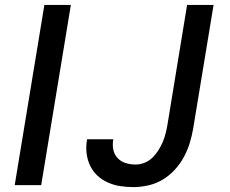

<svg xmlns="http://www.w3.org/2000/svg" viewBox="-20 -755 940 783"><path d="M40 0 161 -735H269L148 0ZM524 8Q497 8 470.5 4Q444 0 419.5 -11Q395 -22 376.5 -39.5Q358 -57 347 -80.5Q336 -104 333 -131Q330 -158 335 -186V-187H442V-186Q438 -165 442 -145Q446 -125 459.5 -110.5Q473 -96 492.5 -90Q512 -84 533 -84Q551 -84 569 -91Q587 -98 601 -111.5Q615 -125 625.5 -141.5Q636 -158 643.5 -175.5Q651 -193 655.5 -211Q660 -229 663 -247L743 -735H851L768 -232Q763 -202 754 -172.5Q745 -143 730 -115Q715 -87 693 -63Q671 -39 643.5 -22.5Q616 -6 585 1Q554 8 524 8Z"/></svg>

Font: Iosevka Aile Semibold Oblique
Style: Regular
Weight: 600
Italic angle: -9°
Designer: Belleve Invis
Foundry: Belleve Invis
Version: Version 31.1.0; ttfautohint (v1.8.4)